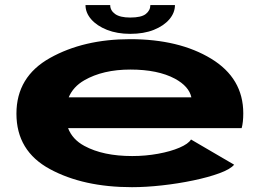

<svg xmlns="http://www.w3.org/2000/svg" viewBox="-20 -750 1074 777"><path d="M514 7.5Q317 7.5 181.8 -65.8Q46.5 -139 46.5 -290Q46.5 -439.5 182.5 -515.5Q318.5 -591.5 506.5 -591.5Q704.5 -591.5 834.5 -512.5Q964.5 -433.5 964.5 -291.5Q964.5 -255 958 -231.5H255.5Q273 -185.5 321.5 -159.5Q397 -118.5 515 -118.5Q569 -118.5 619.8 -127.8Q670.5 -137 706.5 -152.5Q742.5 -168 753 -185.5L927.5 -83.5Q912 -65 867.5 -48.8Q823 -32.5 762 -19.8Q701 -7 635.8 0.2Q570.5 7.5 514 7.5ZM258 -356H754.5Q745 -400.5 688 -431.5Q619 -468.5 507.5 -468.5Q396.5 -468.5 321 -425Q276 -399 258 -356ZM507 -613Q454 -613 413 -629.2Q372 -645.5 349 -672Q326 -698.5 326 -729.5H426Q426 -707.5 446 -693.2Q466 -679 507 -679Q552 -679 570.2 -693.5Q588.5 -708 588.5 -729.5H688Q688 -698.5 665.5 -672Q643 -645.5 602.5 -629.2Q562 -613 507 -613Z"/></svg>

Font: Anybody UltraExpanded Regular
Style: Bold
Weight: 700
Width: 9
Designer: Tyler Finck
Foundry: Etcetera Type Company
Version: Version 1.010; ttfautohint (v1.8.3) -l 8 -r 50 -G 200 -x 14 